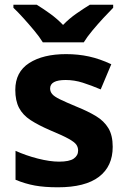

<svg xmlns="http://www.w3.org/2000/svg" viewBox="-20 -786 537 816"><path d="M459 -162Q459 -79 400.5 -34.5Q342 10 226 10Q169 10 128 2.5Q87 -5 46 -22V-145Q90 -125 141 -112Q192 -99 231 -99Q275 -99 293.5 -112Q312 -125 312 -146Q312 -160 304.5 -171Q297 -182 272 -196Q247 -210 194 -232Q143 -254 110 -275.5Q77 -297 61 -327.5Q45 -358 45 -404Q45 -480 104 -518Q163 -556 261 -556Q312 -556 358 -546Q404 -536 453 -513L408 -406Q368 -423 332 -434.5Q296 -446 259 -446Q226 -446 209.5 -437Q193 -428 193 -410Q193 -397 201.5 -386.5Q210 -376 234.5 -364Q259 -352 307 -332Q354 -313 388 -292.5Q422 -272 440.5 -241.5Q459 -211 459 -162ZM162 -606Q148 -629 125.5 -656Q103 -683 79.5 -709Q56 -735 37 -753V-766H136Q162 -750 192 -728.5Q222 -707 248 -680Q274 -707 305 -728.5Q336 -750 362 -766H461V-753Q443 -735 419 -709Q395 -683 372.5 -656Q350 -629 336 -606Z"/></svg>

Font: Noto Sans Balinese
Style: Regular
Weight: 400
Designer: Aditya Bayu, David Williams
Foundry: David Williams
Version: Version 2.003